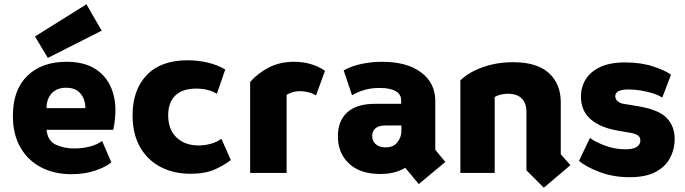

<svg xmlns="http://www.w3.org/2000/svg" viewBox="-20 -806 3195 895"><path d="M313 6Q233 6 171.5 -26Q110 -58 75 -119Q40 -180 40 -266Q40 -387 107.5 -452.5Q175 -518 289 -518Q369 -518 419.5 -487.5Q470 -457 494 -406Q518 -355 518 -293Q518 -271 515.5 -247.5Q513 -224 508 -201H197Q202 -150 239.5 -132Q277 -114 326 -114Q367 -114 401 -123.5Q435 -133 456 -149L499 -49Q474 -28 424.5 -11Q375 6 313 6ZM197 -302H378Q378 -342 355.5 -369.5Q333 -397 288 -397Q245 -397 221 -371Q197 -345 197 -302ZM203 -536 143 -636 383 -786 454 -663Z M868 4Q789 4 728 -28Q667 -60 632.5 -121Q598 -182 598 -269Q598 -387 664 -456Q730 -525 855 -525Q902 -525 947.5 -514.5Q993 -504 1030 -482L991 -369Q951 -393 895 -393Q831 -393 797.5 -361Q764 -329 764 -269Q764 -202 803 -165Q842 -128 906 -128Q935 -128 963.5 -136Q992 -144 1012 -159L1056 -60Q1026 -36 981 -16Q936 4 868 4Z M1146 0V-424Q1181 -464 1232.5 -491Q1284 -518 1351 -518Q1433 -518 1495 -476L1453 -361Q1438 -371 1417.5 -376Q1397 -381 1380 -381Q1359 -381 1341.5 -375.5Q1324 -370 1316 -363V0Z M1932 52 1869 -24Q1822 5 1752 5Q1659 5 1607 -43.5Q1555 -92 1555 -171Q1555 -243 1599 -282.5Q1643 -322 1727 -322H1850V-338Q1850 -367 1824 -381.5Q1798 -396 1750 -396Q1713 -396 1681.5 -387.5Q1650 -379 1621 -362L1582 -478Q1620 -499 1667 -508.5Q1714 -518 1761 -518Q1877 -518 1943 -468.5Q2009 -419 2009 -336V-108L2056 -51ZM1777 -119Q1815 -119 1833 -143.5Q1851 -168 1851 -193V-221H1777Q1746 -221 1730.5 -208Q1715 -195 1715 -172Q1715 -147 1732.5 -133Q1750 -119 1777 -119Z M2515 69 2434 -12V-284Q2434 -325 2412 -347Q2390 -369 2348 -369Q2330 -369 2314 -365Q2298 -361 2286 -354V0H2126V-431Q2164 -469 2229.5 -492.5Q2295 -516 2372 -516Q2483 -516 2538.5 -465.5Q2594 -415 2594 -329V-87L2639 -36Z M2915 20Q2839 20 2775.5 -4Q2712 -28 2679 -56L2730 -163Q2755 -144 2801 -127Q2847 -110 2895 -110Q2931 -110 2948 -121Q2965 -132 2965 -151Q2965 -168 2952 -176Q2939 -184 2913 -188L2865 -196Q2780 -210 2734 -249.5Q2688 -289 2688 -356Q2688 -399 2709.5 -435Q2731 -471 2776.5 -493Q2822 -515 2895 -515Q2967 -515 3023.5 -496.5Q3080 -478 3108 -458L3067 -351Q3051 -362 3024.5 -370.5Q2998 -379 2968 -384Q2938 -389 2911 -389Q2848 -389 2848 -358Q2848 -343 2860 -333.5Q2872 -324 2887 -322L2948 -312Q3049 -296 3087 -257Q3125 -218 3125 -158Q3125 -111 3104 -70.5Q3083 -30 3037 -5Q2991 20 2915 20Z"/></svg>

Font: Braah One
Style: Regular
Weight: 400
Designer: Ashish Kumar
Foundry: Ashish Kumar
Version: Version 1.001; ttfautohint (v1.8.4.7-5d5b);gftools[0.9.29]